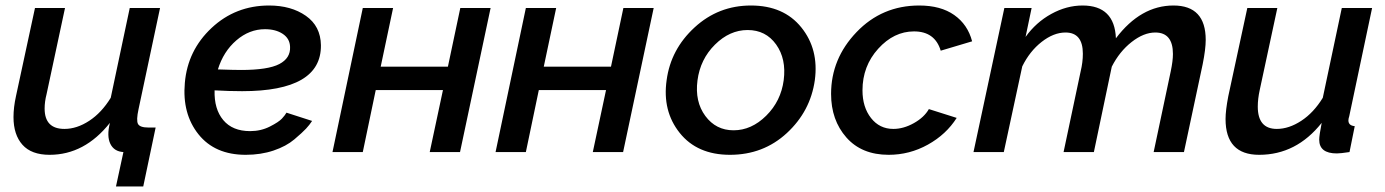

<svg xmlns="http://www.w3.org/2000/svg" viewBox="-20 -552 5027 697"><path d="M401 125 428 0Q394 -2 380.5 -30Q367 -58 379 -106Q287 10 160 10Q94 10 61.5 -26.5Q29 -63 29 -127Q29 -162 38 -203L107 -523H216L149 -210Q142 -183 142 -158Q142 -84 214 -84Q259 -84 304 -113.5Q349 -143 382 -197L451 -523H561L483 -156Q474 -115 481 -102Q488 -89 519 -89H545L500 125Z M888 -76Q927 -76 959.5 -92.5Q992 -109 1003.5 -121.5Q1015 -134 1020 -143L1113 -113Q1104 -99 1091 -85Q1078 -71 1048.5 -46Q1019 -21 973 -5.5Q927 10 872 10Q760 10 700.5 -64.5Q641 -139 651 -251Q661 -369 748 -450.5Q835 -532 957 -532Q1037 -532 1090.5 -494.5Q1144 -457 1145 -388Q1147 -221 859 -221Q812 -221 759 -224Q757 -156 790.5 -116Q824 -76 888 -76ZM942 -446Q885 -446 838 -405.5Q791 -365 771 -300Q829 -298 855 -298Q953 -298 994 -319.5Q1035 -341 1033 -382Q1032 -412 1006.5 -429Q981 -446 942 -446Z M1187 0 1297 -523H1407L1362 -310H1606L1651 -523H1761L1650 0H1540L1588 -225H1344L1297 0Z M1779 0 1889 -523H1999L1954 -310H2198L2243 -523H2353L2242 0H2132L2180 -225H1936L1889 0Z M2630 10Q2511 10 2447.5 -69.5Q2384 -149 2400 -261Q2415 -373 2501.5 -452.5Q2588 -532 2706 -532Q2825 -532 2889 -452.5Q2953 -373 2938 -261Q2922 -148 2836.5 -69Q2751 10 2630 10ZM2643 -79Q2708 -79 2761.5 -132Q2815 -185 2825 -261Q2835 -338 2797.5 -390.5Q2760 -443 2694 -443Q2629 -443 2575.5 -390Q2522 -337 2512 -260Q2502 -183 2540.5 -131Q2579 -79 2643 -79Z M2997 -211Q2997 -339 3089.5 -435.5Q3182 -532 3317 -532Q3395 -532 3444 -497.5Q3493 -463 3509 -402L3395 -368Q3374 -438 3298 -438Q3225 -438 3168 -375Q3111 -312 3111 -224Q3111 -163 3142 -123.5Q3173 -84 3223 -84Q3260 -84 3297.5 -105Q3335 -126 3352 -156L3453 -124Q3415 -64 3348.5 -27Q3282 10 3206 10Q3108 10 3052.5 -53Q2997 -116 2997 -211Z M3626 -523H3725L3703 -418Q3741 -471 3796.5 -501.5Q3852 -532 3910 -532Q4026 -532 4031 -413Q4121 -532 4240 -532Q4357 -532 4357 -407Q4357 -374 4346 -319L4278 0H4168L4230 -293Q4238 -331 4238 -356Q4238 -434 4174 -434Q4132 -434 4088 -399.5Q4044 -365 4016 -310L3951 0H3841L3903 -293Q3911 -326 3911 -357Q3911 -434 3848 -434Q3805 -434 3761.5 -400Q3718 -366 3691 -311L3624 0H3514Z M4429 -120Q4429 -151 4439 -203L4508 -523H4617L4553 -225Q4546 -193 4546 -165Q4546 -84 4615 -84Q4659 -84 4704 -113.5Q4749 -143 4782 -197L4851 -523H4961L4878 -130Q4875 -121 4875 -115Q4875 -96 4898 -94L4879 0Q4846 5 4833 5Q4769 5 4769 -45Q4769 -60 4778 -106Q4686 10 4551 10Q4429 10 4429 -120Z"/></svg>

Font: Raleway-v4020 SemiBold
Style: Italic
Weight: 600
Italic angle: -12°
Designer: Matt McInerney, Pablo Impallari, Rodrigo Fuenzalida
Foundry: Matt McInerney, Pablo Impallari, Rodrigo Fuenzalida
Version: Version 4.020;PS 004.020;hotconv 1.0.88;makeotf.lib2.5.64775